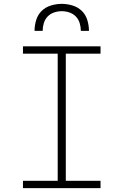

<svg xmlns="http://www.w3.org/2000/svg" viewBox="-20 -975 640 995"><path d="M99 0V-38H279V-697H99V-735H501V-697H321V-38H501V0ZM159 -815Q159 -843 167.5 -871Q176 -899 196 -918.5Q216 -938 244 -946.5Q272 -955 300 -955Q328 -955 356 -946.5Q384 -938 404 -918.5Q424 -899 432.5 -871Q441 -843 441 -815H399Q399 -835 393 -855Q387 -875 373 -889.5Q359 -904 339.5 -910.5Q320 -917 300 -917Q280 -917 260.5 -910.5Q241 -904 227 -889.5Q213 -875 207 -855Q201 -835 201 -815Z"/></svg>

Font: Iosevka Curly XLtEx
Style: Regular
Weight: 200
Width: 7
Monospace: yes
Designer: Belleve Invis
Foundry: Belleve Invis
Version: Version 11.1.0; ttfautohint (v1.8.3)